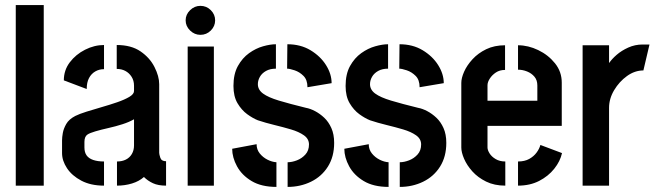

<svg xmlns="http://www.w3.org/2000/svg" viewBox="-20 -730 2588 755"><path d="M42 0V-710H152V0Z M389 0Q337 0 300 -19.5Q263 -39 243.5 -68.5Q224 -98 224 -128V-178Q224 -190 227 -207Q230 -224 240.5 -242.5Q251 -261 276 -274Q292 -282 320.5 -291Q349 -300 380.5 -309Q412 -318 441 -328Q470 -338 488.5 -349Q507 -360 507 -372V-393Q507 -413 497.5 -428Q488 -443 473 -451Q458 -459 439 -459V-553Q496 -553 532.5 -528Q569 -503 587.5 -466.5Q606 -430 606 -399V-129Q606 -123 610.5 -109.5Q615 -96 633 -96V0Q602 0 581.5 -9.5Q561 -19 546 -34Q527 -17 499 -8.5Q471 0 440 0V-95Q460 -95 475 -102.5Q490 -110 498.5 -124.5Q507 -139 507 -158V-261Q488 -250 461.5 -241.5Q435 -233 406 -226.5Q377 -220 355 -213.5Q333 -207 324 -201Q312 -193 312 -172V-150Q312 -131 320.5 -119Q329 -107 346.5 -101Q364 -95 389 -95ZM321 -380 231 -414Q231 -454 254.5 -485Q278 -516 314.5 -534.5Q351 -553 389 -553V-458Q370 -458 354.5 -449Q339 -440 330 -423Q321 -406 321 -380Z M718 0V-547H821V0ZM768 -593Q745 -593 727.5 -610Q710 -627 710 -650Q710 -673 727.5 -690Q745 -707 768 -707Q792 -707 809 -690Q826 -673 826 -650Q826 -627 809 -610Q792 -593 768 -593Z M1111 5V-92Q1128 -92 1147.5 -99.5Q1167 -107 1181 -122.5Q1195 -138 1195 -162Q1195 -184 1175 -198Q1155 -212 1124.5 -221Q1094 -230 1059 -238.5Q1024 -247 994 -257Q974 -265 952 -281Q930 -297 914 -324Q898 -351 898 -392Q898 -439 915.5 -470.5Q933 -502 959.5 -521Q986 -540 1014.5 -548Q1043 -556 1065 -556V-460Q1042 -460 1026 -451Q1010 -442 1002 -428Q994 -414 994 -399Q994 -377 1014.5 -362Q1035 -347 1076.5 -334.5Q1118 -322 1183 -306Q1200 -303 1219 -293Q1238 -283 1255 -267Q1272 -251 1283 -226.5Q1294 -202 1294 -168Q1294 -114 1269.5 -75Q1245 -36 1203 -15.5Q1161 5 1111 5ZM1067 5Q1008 5 969.5 -18Q931 -41 912 -76Q893 -111 893 -145L989 -163Q989 -142 1001.5 -126.5Q1014 -111 1032 -102Q1050 -93 1067 -92ZM1189 -387Q1189 -416 1173.5 -431.5Q1158 -447 1138.5 -453.5Q1119 -460 1109 -460L1110 -556Q1162 -556 1201 -532.5Q1240 -509 1262 -474Q1284 -439 1284 -403Z M1552 5V-92Q1569 -92 1588.5 -99.5Q1608 -107 1622 -122.5Q1636 -138 1636 -162Q1636 -184 1616 -198Q1596 -212 1565.5 -221Q1535 -230 1500 -238.5Q1465 -247 1435 -257Q1415 -265 1393 -281Q1371 -297 1355 -324Q1339 -351 1339 -392Q1339 -439 1356.5 -470.5Q1374 -502 1400.5 -521Q1427 -540 1455.5 -548Q1484 -556 1506 -556V-460Q1483 -460 1467 -451Q1451 -442 1443 -428Q1435 -414 1435 -399Q1435 -377 1455.5 -362Q1476 -347 1517.5 -334.5Q1559 -322 1624 -306Q1641 -303 1660 -293Q1679 -283 1696 -267Q1713 -251 1724 -226.5Q1735 -202 1735 -168Q1735 -114 1710.5 -75Q1686 -36 1644 -15.5Q1602 5 1552 5ZM1508 5Q1449 5 1410.5 -18Q1372 -41 1353 -76Q1334 -111 1334 -145L1430 -163Q1430 -142 1442.5 -126.5Q1455 -111 1473 -102Q1491 -93 1508 -92ZM1630 -387Q1630 -416 1614.5 -431.5Q1599 -447 1579.5 -453.5Q1560 -460 1550 -460L1551 -556Q1603 -556 1642 -532.5Q1681 -509 1703 -474Q1725 -439 1725 -403Z M1967 0Q1924 0 1891.5 -16Q1859 -32 1837.5 -56Q1816 -80 1805 -105.5Q1794 -131 1794 -150V-404Q1794 -423 1805 -448Q1816 -473 1838 -497Q1860 -521 1892 -536.5Q1924 -552 1966 -552V-455Q1945 -455 1930 -445Q1915 -435 1906 -421Q1897 -407 1897 -395V-334H2093V-394Q2093 -415 2081.5 -428.5Q2070 -442 2052.5 -449Q2035 -456 2017 -456V-552Q2057 -552 2096.5 -533Q2136 -514 2162.5 -481Q2189 -448 2189 -405V-235H1897V-150Q1897 -140 1905 -127Q1913 -114 1929 -104.5Q1945 -95 1967 -95ZM2017 0V-95Q2043 -95 2061 -105Q2079 -115 2090 -130Q2101 -145 2105 -160L2190 -128Q2183 -96 2159.5 -66.5Q2136 -37 2100 -18.5Q2064 0 2017 0Z M2271 0V-552H2375V-482Q2386 -498 2405 -514.5Q2424 -531 2450.5 -543Q2477 -555 2507 -555Q2514 -555 2520.5 -555Q2527 -555 2534 -555L2510 -453Q2476 -453 2445.5 -431Q2415 -409 2395 -375.5Q2375 -342 2375 -306V0Z"/></svg>

Font: Stick No Bills ExtraLight SemiBold
Style: Regular
Weight: 600
Version: Version 2.000